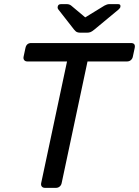

<svg xmlns="http://www.w3.org/2000/svg" viewBox="-20 -908 672 928"><path d="M94 -634 103 -676Q108 -700 131 -700H613Q636 -700 631 -676L622 -634Q620 -624 612.5 -617.5Q605 -611 594 -611H403L278 -23Q276 -13 268.5 -6.5Q261 0 250 0H198Q187 0 182 -6.5Q177 -13 179 -23L304 -611H112Q102 -611 97 -617.5Q92 -624 94 -634ZM259 -876Q261 -888 275 -888H303Q315 -888 324 -881L392 -824L485 -881Q491 -884 496.5 -886Q502 -888 508 -888H551Q564 -888 562 -876Q562 -870 553 -862L436 -765Q424 -755 416.5 -752.5Q409 -750 400 -750H368Q360 -750 353 -752.5Q346 -755 338 -765L263 -861Q257 -868 259 -876Z"/></svg>

Font: SVN-Rubik
Style: Italic
Weight: 400
Italic angle: -12°
Designer: Hubert and Fischer
Foundry: Hubert & Fischer
Version: Version 2.101; ttfautohint (v1.8.3)